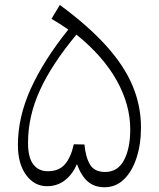

<svg xmlns="http://www.w3.org/2000/svg" viewBox="-20 -770 659 796"><path d="M228 -749.5Q346.7 -662.1 420.9 -579.6Q495.1 -497.1 529.8 -414.1Q564.5 -331.1 564.5 -241.7Q564.5 -171.9 546.1 -115.7Q527.8 -59.6 494.1 -26.6Q460.4 6.3 413.1 6.3Q372.1 6.3 344.7 -16.8Q317.4 -40 298.8 -89.8Q280.8 -46.9 249 -22.5Q217.3 2 174.8 2Q122.6 2 88.4 -44.4Q54.2 -90.8 54.2 -168.9Q54.2 -283.7 107.2 -401.4Q160.2 -519 263.2 -647.5Q218.8 -677.7 193.4 -691.9ZM296.9 -626.5Q194.8 -503.9 145.5 -396Q96.2 -288.1 96.2 -177.7Q96.2 -117.7 117.7 -88.9Q139.2 -60.1 178.7 -60.1Q223.1 -60.1 248.3 -87.9Q273.4 -115.7 286.1 -171.9L330.1 -170.9Q335 -118.2 353.3 -87.6Q371.6 -57.1 415.5 -57.1Q468.3 -57.1 494.1 -106Q520 -154.8 520 -233.9Q520 -335.4 464.1 -436Q408.2 -536.6 296.9 -626.5Z"/></svg>

Font: Pinar-FD Light
Style: Regular
Weight: 300
Designer: Amin Abedi
Version: Version 2.000